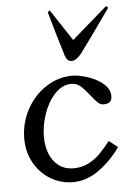

<svg xmlns="http://www.w3.org/2000/svg" viewBox="-52 -755 546 804"><g transform="rotate(-5 220.5 -352.5)"><path d="M413.6 -335.9Q413.6 -365.7 386.5 -388.4Q359.4 -411.1 322 -423.1Q284.7 -435.1 257.3 -435.1Q197.8 -435.1 146.5 -401.4Q95.2 -367.7 64.9 -311Q34.7 -254.4 34.7 -189.9Q34.7 -132.8 60.3 -87.4Q85.9 -42 128.9 -16.4Q171.9 9.3 222.7 9.3Q279.3 9.3 330.8 -27.1Q382.3 -63.5 422.9 -120.6L386.2 -149.4Q361.8 -118.2 340.8 -97.2Q319.8 -76.2 292 -62.3Q264.2 -48.3 230 -48.3Q192.9 -48.3 167.5 -67.9Q142.1 -87.4 129.6 -119.4Q117.2 -151.4 117.2 -189.5Q117.2 -238.3 134.5 -287.8Q151.9 -337.4 182.6 -369.4Q213.4 -401.4 251 -401.4Q272.5 -401.4 289.1 -387.2Q305.7 -373 326.2 -346.7Q343.3 -324.7 354.2 -314.5Q365.2 -304.2 378.4 -304.2Q396.5 -304.2 405 -312Q413.6 -319.8 413.6 -335.9ZM233.4 -522.5Q242.2 -496.6 260.7 -496.6Q271 -496.6 282.2 -504.6Q293.5 -512.7 302.7 -524.4Q323.2 -552.2 366.5 -612.3Q409.7 -672.4 432.6 -705.6L424.3 -713.4L274.9 -583.5L188 -715.3L178.7 -709.5Q187.5 -677.2 208.3 -606.2Q229 -535.2 233.4 -522.5Z"/></g></svg>

Font: Radley
Style: Italic
Weight: 400
Italic angle: -12°
Designer: Vernon Adams
Foundry: Vernon Adams
Version: Version 1.003; ttfautohint (v1.6)